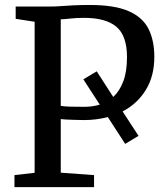

<svg xmlns="http://www.w3.org/2000/svg" viewBox="-20 -770 680 790"><path d="M122.5 -59V-680.5L44.5 -692.5V-743H177Q207.5 -743 230.5 -744.8Q253.5 -746.5 280.8 -748Q308 -749.5 350 -749.5Q451.5 -749.5 509.2 -724.2Q567 -699 591 -651.2Q615 -603.5 615 -536Q615 -457 580 -400Q545 -343 484.5 -311.5L550 -211L495 -178L423.5 -288.5Q378 -276 325.5 -276Q307.5 -276 287 -276.8Q266.5 -277.5 250.5 -278.2Q234.5 -279 230 -280V-59.5L367 -49.5V0H39.5V-49.5ZM230 -334.5Q242.5 -332 267.2 -331.2Q292 -330.5 326 -330.5Q361.5 -330.5 390.5 -339.5L323 -443.5L378 -476.5L446 -371Q471.5 -394.5 487 -434.5Q502.5 -474.5 502.5 -535Q502.5 -623 459 -659.8Q415.5 -696.5 326.5 -696.5Q293 -696.5 270.5 -693.8Q248 -691 230 -690.5Z"/></svg>

Font: Merriweather
Style: Regular
Weight: 400
Designer: Eben Sorkin
Foundry: Eben Sorkin
Version: Version 2.100; ttfautohint (v1.7.19-72a1) -l 8 -r 50 -G 200 